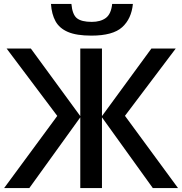

<svg xmlns="http://www.w3.org/2000/svg" viewBox="-20 -962 932 982"><path d="M272.9 -369.1 13.7 -713.9H137.7L390.6 -368.2V-713.9H501.5V-368.2L754.4 -713.9H878.9L619.1 -369.6L890.6 0H761.7L501.5 -361.8V0H390.6V-361.8L129.9 0H1ZM659.7 -941.9Q652.3 -865.7 604.7 -822.8Q557.1 -779.8 447.3 -779.8Q371.1 -779.8 327.4 -798.6Q283.7 -817.4 263.9 -853.5Q244.1 -889.6 240.7 -941.9H345.2Q350.1 -887.2 373.5 -868.7Q397 -850.1 449.2 -850.1Q494.1 -850.1 521.2 -870.1Q548.3 -890.1 553.7 -941.9Z"/></svg>

Font: Open Sans SemiBold
Style: Regular
Weight: 600
Designer: Monotype Design Team
Foundry: Monotype Imaging Inc.
Version: Version 3.003; ttfautohint (v1.8.4)